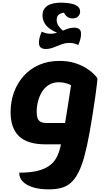

<svg xmlns="http://www.w3.org/2000/svg" viewBox="-20 -1065 798 1450"><path d="M349 365Q279 365 229 349.5Q179 334 152 306Q125 278 125 239Q198 239 248.5 228.5Q299 218 332.5 199Q366 180 386 155.5Q406 131 417.5 102.5Q429 74 436 45Q444 12 454 -39.5Q464 -91 474 -151.5Q484 -212 493.5 -272.5Q503 -333 511 -385.5Q519 -438 524 -472V-418Q509 -427 482 -435.5Q455 -444 425 -444Q382 -444 350 -424.5Q318 -405 297.5 -372Q277 -339 267 -299.5Q257 -260 257 -221Q257 -191 264 -172Q271 -153 288 -144.5Q305 -136 335 -136H489V25H322Q188 25 124 -36Q60 -97 60 -218Q60 -298 85.5 -368Q111 -438 159 -491.5Q207 -545 275 -575Q343 -605 428 -605Q494 -605 545 -589Q596 -573 632.5 -549.5Q669 -526 690 -504.5Q711 -483 716 -472Q716 -464 711.5 -426Q707 -388 699 -330.5Q691 -273 680 -204.5Q669 -136 657 -67Q638 39 617.5 114Q597 189 572 238Q547 287 515.5 315Q484 343 443 354Q402 365 349 365ZM325 -695Q303 -695 288.5 -705.5Q274 -716 274 -744Q274 -761 279.5 -782.5Q285 -804 295 -826Q312 -818 328.5 -814Q345 -810 361 -810Q385 -810 407.5 -817Q430 -824 449 -835L483 -796Q412 -813 372.5 -837Q333 -861 317 -889.5Q301 -918 301 -947Q301 -983 318.5 -1003.5Q336 -1024 360 -1032.5Q384 -1041 406 -1043Q428 -1045 437 -1045Q450 -1045 474.5 -1043.5Q499 -1042 524.5 -1036Q550 -1030 567.5 -1016Q585 -1002 585 -977Q585 -956 570 -941Q555 -926 528 -926Q501 -926 484.5 -941Q468 -956 463 -969Q445 -968 426.5 -956Q408 -944 408 -915Q408 -890 422 -869.5Q436 -849 453.5 -835.5Q471 -822 480 -816L412 -819Q446 -829 477 -842.5Q508 -856 542 -856Q564 -856 578 -846Q592 -836 592 -808Q592 -772 571 -725Q555 -733 538.5 -737Q522 -741 506 -741Q473 -741 443 -729.5Q413 -718 384 -706.5Q355 -695 325 -695Z"/></svg>

Font: Lemonada
Style: Regular
Weight: 400
Designer: Mohamed Gaber (Arabic), Eduardo Tunni (Latin)
Foundry: Kief Type Foundry
Version: Version 4.005